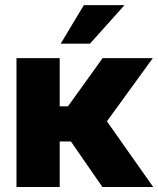

<svg xmlns="http://www.w3.org/2000/svg" viewBox="-20 -748 633 768"><path d="M45.9 0V-515.6H218.8V-322.8H252L390.6 -515.6H591.3L407.7 -262.7L592.8 0H389.6L263.7 -182.1H218.8V0ZM222.7 -573.2 315.4 -727.5H478L339.8 -573.2Z"/></svg>

Font: Inter Display Extra Bold
Style: Regular
Weight: 800
Designer: Rasmus Andersson
Foundry: rsms
Version: Version 4.000;git-4fc901f